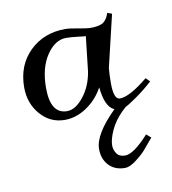

<svg xmlns="http://www.w3.org/2000/svg" viewBox="-60 -333 509 568"><g transform="rotate(-10 194.5 -49.5)"><path d="M18.6 -105.5Q18.6 -171.9 61 -213.4Q103.5 -254.9 168 -254.9Q181.6 -254.9 211.9 -249Q234.4 -245.1 241.2 -245.1Q270.5 -245.1 281.7 -253.4Q293 -261.7 298.8 -280.3L312.5 -275.4L275.4 -119.1Q273.4 -100.6 273.4 -73.2Q273.4 -24.4 292 -24.4Q321.3 -24.4 377 -70.3L388.7 -58.6Q365.2 -37.1 339.4 -19Q313.5 -1 304.7 2.9Q297.9 8.8 292 14.6Q268.6 38.1 256.8 64.5Q245.1 90.8 245.1 108.4Q245.1 122.1 252.9 133.3Q260.7 144.5 278.3 144.5Q303.7 144.5 349.6 93.8L363.3 105.5Q345.7 127 334.5 139.6Q323.2 152.3 304.2 166.5Q285.2 180.7 271.5 180.7Q241.2 180.7 223.1 161.6Q205.1 142.6 205.1 112.3Q205.1 68.4 270.5 3.9Q243.2 -6.8 237.3 -67.4Q218.8 -33.2 187 -11.7Q155.3 9.8 121.1 9.8Q77.1 9.8 47.9 -23.9Q18.6 -57.6 18.6 -105.5ZM82 -92.8Q82 -14.6 131.8 -14.6Q157.2 -14.6 181.6 -45.4Q206.1 -76.2 212.9 -120.1L224.6 -223.6Q216.8 -223.6 204.1 -225.6Q179.7 -228.5 166 -228.5Q132.8 -228.5 107.4 -190.9Q82 -153.3 82 -92.8Z"/></g></svg>

Font: Kleymisska
Style: Regular
Weight: 500
Italic angle: -8°
Designer: gluk
Foundry: gluk
Version: Version 0.298